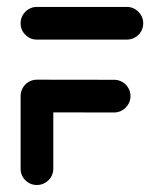

<svg xmlns="http://www.w3.org/2000/svg" viewBox="-20 -539 473 559"><path d="M135.2 -262.2V-47.8Q135.2 -34.8 128.7 -23.9Q122.2 -13 111.3 -6.7Q100.4 -0.4 87.4 -0.4Q67.8 -0.4 53.9 -14.3Q40 -28.1 40 -47.8V-262.2ZM360 -259.3Q360 -246.3 353.5 -235.4Q347 -224.4 336.1 -218Q325.2 -211.5 312.2 -211.5L87.4 -211.9Q67.8 -211.9 53.9 -225.7Q40 -239.6 40 -259.3Q40 -272.2 46.3 -283.1Q52.6 -294.1 63.5 -300.6Q74.4 -307 87.4 -307L312.2 -306.7Q325.2 -306.7 336.1 -300.4Q347 -294.1 353.5 -283.1Q360 -272.2 360 -259.3ZM40 -471.1Q40 -484.1 46.3 -495Q52.6 -505.9 63.5 -512.4Q74.4 -518.9 87.4 -518.9H349.3Q362.2 -518.9 373.1 -512.4Q384.1 -505.9 390.6 -495Q397 -484.1 397 -471.1Q397 -458.1 390.6 -447.2Q384.1 -436.3 373.1 -430Q362.2 -423.7 349.3 -423.7H87.4Q67.8 -423.7 53.9 -437.6Q40 -451.5 40 -471.1Z"/></svg>

Font: 26F Galaxy Sans Extra Bold
Style: Regular
Weight: 800
Designer: C₂₉H₂₅N₃O₅
Version: Version 1.100